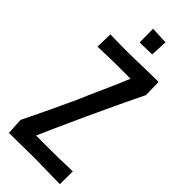

<svg xmlns="http://www.w3.org/2000/svg" viewBox="-276 -900 939 939"><g transform="rotate(45 194.0 -430.0)"><path d="M30 -693Q49 -692 70 -692Q91 -692 113.5 -691.5Q136 -691 159 -691.5Q182 -692 203 -692Q229 -693 253.5 -693.5Q278 -694 305 -694.5Q332 -695 361 -695L363 -606Q340 -559 317.5 -512Q295 -465 274 -419.5Q253 -374 232 -329Q213 -287 194.5 -246.5Q176 -206 158 -166Q140 -126 123 -86Q140 -86 157.5 -86Q175 -86 192.5 -86Q210 -86 225 -86Q257 -86 280 -86.5Q303 -87 324 -88Q345 -89 374 -89L373 0Q352 0 331 -0.5Q310 -1 288.5 -1.5Q267 -2 244 -2.5Q221 -3 194 -3Q170 -3 141.5 -2.5Q113 -2 87 -2Q61 -2 43 -1.5Q25 -1 20 -1L15 -86Q50 -157 81 -223Q112 -289 141 -352Q170 -420 199 -484Q228 -548 253 -609Q241 -609 226.5 -609Q212 -609 197.5 -609Q183 -609 170 -609Q142 -609 119.5 -608.5Q97 -608 78.5 -607.5Q60 -607 47.5 -606.5Q35 -606 28 -606ZM159 -766 158 -860 248 -856 244 -768Z"/></g></svg>

Font: Truculenta SemiBold
Style: Regular
Weight: 600
Version: Version 1.002